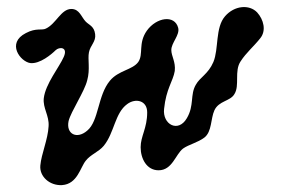

<svg xmlns="http://www.w3.org/2000/svg" viewBox="-20 -524 816 557"><path d="M113 -441C143 -455 157 -498 187 -498C211 -498 216 -474 229 -461C239 -451 253 -448 256 -425C259 -403 242 -393 238 -372C234 -352 242 -323 233 -291C225 -258 186 -201 179 -173C171 -135 203 -119 233 -145C267 -173 263 -247 299 -290C324 -320 364 -321 381 -344C397 -367 380 -398 406 -435C434 -474 487 -482 497 -443C502 -422 477 -400 477 -379C477 -361 490 -345 487 -318C482 -288 462 -267 456 -208C451 -163 497 -138 522 -181C544 -218 531 -249 548 -278C560 -300 584 -309 599 -344C615 -382 604 -444 633 -477C660 -508 703 -512 726 -488C745 -467 753 -435 735 -413C716 -389 694 -371 678 -346C659 -318 676 -276 660 -251C648 -230 615 -232 602 -204C591 -180 595 -142 573 -125C553 -110 528 -105 511 -93C489 -76 480 -30 440 -30C406 -30 388 -63 388 -97C388 -129 407 -152 407 -198C407 -233 373 -240 349 -222C313 -196 312 -139 281 -101C266 -83 243 -76 229 -58C213 -39 205 10 160 13C124 15 94 -12 97 -44C100 -78 119 -119 121 -158C123 -189 104 -210 107 -239C112 -281 152 -329 165 -359C178 -388 152 -389 141 -378C130 -367 96 -338 68 -341C39 -345 -2 -399 55 -428C85 -444 101 -435 113 -441Z"/></svg>

Font: PicNic
Style: Regular
Weight: 400
Designer: Mariel Nils
Foundry: Velvetyne Type Foundry
Version: Version 2.000;Glyphs 3.2.3 (3260)